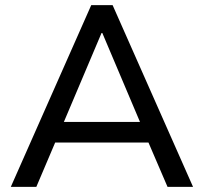

<svg xmlns="http://www.w3.org/2000/svg" viewBox="-20 -725 790 745"><path d="M22 0 334 -705H417L729 0H630L544 -200L589 -172H161L206 -200L121 0ZM374 -597 219 -231 194 -252H556L532 -231L377 -597Z"/></svg>

Font: Nunito Sans 10pt Medium
Style: Regular
Weight: 500
Designer: Vernon Adams
Foundry: Vernon Adams
Version: Version 3.101;gftools[0.9.27]